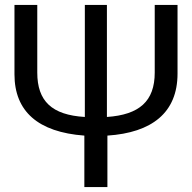

<svg xmlns="http://www.w3.org/2000/svg" viewBox="-20 -763 783 783"><path d="M611 -743V-467C611 -350 548 -295 416 -286V-743H326V-286C191 -294 132 -351 132 -467V-743H39V-460C39 -309 135 -224 324 -210V0H418V-210C599 -222 704 -303 704 -463V-743Z"/></svg>

Font: Glow Sans SC Normal Book
Style: Regular
Weight: 500
Designer: Ryoko NISHIZUKA (kana, bopomofo & ideographs); Paul D. Hunt (Latin, Greek & Cyrillic); Sandoll Communications, Soo-young
Version: Version 0.93